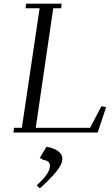

<svg xmlns="http://www.w3.org/2000/svg" viewBox="-20 -722 611 1046"><path d="M53.2 0 56.2 -25.9H99.1L195.8 -676.8H119.1L122.1 -702.1H315.9L313 -676.8H270L174.8 -25.9H471.2L532.2 -143.1L558.1 -138.2L512.2 0ZM180.2 287.1Q252 223.6 252 182.1Q252 164.6 240.5 157.2Q229 149.9 217.8 149.9L196.8 138.2L232.9 78.1Q239.3 78.1 252 81.5Q264.6 85 280.5 92Q296.4 99.1 308.1 112.5Q319.8 126 319.8 143.1Q319.8 173.8 283 217.5Q246.1 261.2 196.8 304.2Z"/></svg>

Font: Dehuti Alt
Style: Italic
Weight: 400
Version: Version 1.2